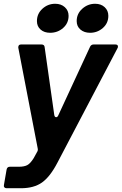

<svg xmlns="http://www.w3.org/2000/svg" viewBox="-33 -797 646 1019"><path d="M2 202Q-6 202 -10 197Q-14 192 -12 184L2 103Q5 88 19 88H67Q95 88 111.5 79.5Q128 71 146 42L163 11Q170 1 167 -10L64 -544V-546Q64 -561 79 -561H187Q203 -561 204 -546L255 -187Q257 -175 265 -175Q272 -175 276 -184L445 -549Q451 -561 464 -561H579Q593 -561 593 -550Q593 -545 591 -542L272 66Q233 141 190 171.5Q147 202 78 202ZM163 -685Q163 -724 192 -750.5Q221 -777 260 -777Q291 -777 311 -759Q331 -741 331 -713Q331 -674 302 -648.5Q273 -623 233 -623Q202 -623 182.5 -640Q163 -657 163 -685ZM374 -685Q374 -724 403.5 -750.5Q433 -777 472 -777Q503 -777 522.5 -759Q542 -741 542 -713Q542 -674 513 -648.5Q484 -623 445 -623Q414 -623 394 -640Q374 -657 374 -685Z"/></svg>

Font: Open Sauce Two
Style: Bold Italic
Weight: 700
Italic angle: -10°
Designer: Alfredo Marco Pradil
Foundry: Creative Sauce Fz LLC
Version: Version 1.477